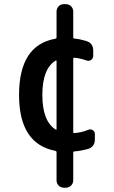

<svg xmlns="http://www.w3.org/2000/svg" viewBox="-20 -710 540 910"><path d="M244.1 -422.9Q180.7 -384.8 180.7 -259.8Q180.7 -135.7 244.1 -95.7Q248 -93.8 248 -98.6V-419.9Q248 -424.8 244.1 -422.9ZM242.2 4.9Q70.3 -28.3 70.3 -259.8Q70.3 -496.1 242.2 -526.4Q248 -528.3 248 -531.2V-655.3Q248 -669.9 257.8 -680.2Q267.6 -690.4 283.2 -690.4H292Q306.6 -690.4 316.9 -680.2Q327.1 -669.9 327.1 -655.3V-533.2Q327.1 -527.3 333 -527.3Q360.4 -524.4 388.7 -515.6Q421.9 -505.9 421.9 -469.7V-445.3Q421.9 -432.6 411.6 -425.8Q401.4 -418.9 388.7 -423.8Q361.3 -433.6 333 -436.5Q327.1 -436.5 327.1 -432.6V-84Q327.1 -79.1 332 -79.1Q367.2 -82 398.4 -94.7Q409.2 -99.6 419.4 -93.3Q429.7 -86.9 429.7 -75.2V-49.8Q429.7 -13.7 396.5 -3.9Q365.2 4.9 332 7.8Q327.1 7.8 327.1 12.7V144.5Q327.1 159.2 316.9 169.4Q306.6 179.7 292 179.7H283.2Q268.6 179.7 258.3 169.9Q248 160.2 248 144.5V10.7Q248 6.8 242.2 4.9Z"/></svg>

Font: Rounded-L Mgen+ 1m medium
Style: Regular
Weight: 500
Designer: [Source Han Sans]
Ryoko NISHIZUKA  (kana & ideographs); Paul D. Hunt (Latin, Greek & Cyrillic); Wenlong ZHANG  (bopomofo
Version: Version 1.059.20150602